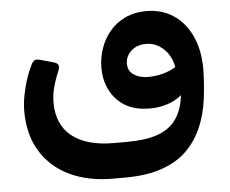

<svg xmlns="http://www.w3.org/2000/svg" viewBox="-49 -513 931 776"><g transform="rotate(-5 416.5 -124.5)"><path d="M378 207Q279 207 204 171.5Q129 136 87 68Q45 0 45 -97Q45 -135 57 -185Q69 -235 89 -276Q95 -290 102.5 -296Q110 -302 127 -297L181 -282Q196 -278 199.5 -269Q203 -260 195 -242Q181 -209 173.5 -179Q166 -149 166 -120Q166 -30 225.5 17Q285 64 395 64H446Q520 64 567.5 48.5Q615 33 642 0Q669 -33 678.5 -84Q688 -135 685 -205H781Q780 -141 772 -80Q764 -19 741.5 33Q719 85 680 124Q641 163 578.5 185Q516 207 427 207ZM672 -201Q666 -259 633.5 -291.5Q601 -324 559 -324Q532 -324 513 -313Q494 -302 484.5 -285.5Q475 -269 475 -251Q475 -221 498.5 -205.5Q522 -190 556 -190Q599 -190 636.5 -204.5Q674 -219 689 -238L700 -127Q680 -96 636 -78Q592 -60 538 -63Q486 -65 448.5 -89Q411 -113 391 -153Q371 -193 371 -242Q371 -284 384.5 -322.5Q398 -361 423.5 -391Q449 -421 486.5 -438.5Q524 -456 571 -456Q633 -456 680 -425.5Q727 -395 754 -337.5Q781 -280 781 -200Z"/></g></svg>

Font: Rubik SemiBold
Style: Regular
Weight: 600
Designer: Hubert and Fischer
Foundry: Hubert and Fischer
Version: Version 2.300;gftools[0.9.30]